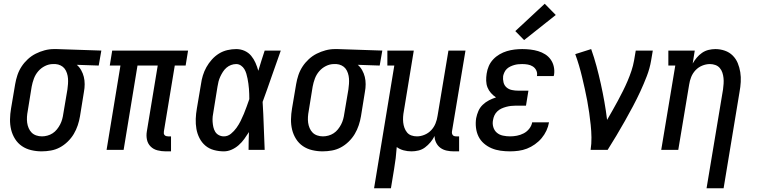

<svg xmlns="http://www.w3.org/2000/svg" viewBox="-20 -800 4040 1025"><path d="M202 8Q174 8 146.5 1.5Q119 -5 97 -20Q75 -35 60.5 -58Q46 -81 39.5 -107.5Q33 -134 33.5 -163Q34 -192 39 -221L61 -351Q65 -375 73 -399Q81 -423 95 -444.5Q109 -466 128.5 -484Q148 -502 171 -513.5Q194 -525 218.5 -531.5Q243 -538 268 -538Q272 -538 275.5 -538Q279 -538 283 -538L521 -530L507 -450L390 -454Q404 -442 413.5 -425Q423 -408 427.5 -389.5Q432 -371 432 -350.5Q432 -330 428 -309L407 -179Q403 -155 395 -131Q387 -107 374 -85Q361 -63 341.5 -44Q322 -25 299.5 -13Q277 -1 252 3.5Q227 8 202 8ZM204 -72Q218 -72 233 -76Q248 -80 261 -88.5Q274 -97 284 -109.5Q294 -122 301 -135.5Q308 -149 312 -163.5Q316 -178 318 -193L340 -323Q342 -337 343 -352Q344 -367 343 -381Q342 -395 337.5 -409Q333 -423 325 -433.5Q317 -444 304 -450.5Q291 -457 276 -458H270Q268 -458 266 -458Q264 -458 263 -458Q241 -458 220 -447.5Q199 -437 184 -419.5Q169 -402 161 -380.5Q153 -359 149 -337L128 -207Q125 -192 124 -176Q123 -160 125 -145Q127 -130 133 -116Q139 -102 149 -92Q159 -82 173.5 -77Q188 -72 204 -72Z M864 8Q842 8 820.5 2.5Q799 -3 784 -18Q769 -33 764.5 -54.5Q760 -76 764 -99L822 -450H714L640 0H549L623 -450H566L579 -530H984L971 -450H913L855 -99Q854 -93 854.5 -88Q855 -83 858.5 -79Q862 -75 867 -73.5Q872 -72 877 -72H893V8Z M1175 8Q1148 8 1122 1Q1096 -6 1076.5 -22.5Q1057 -39 1045 -62.5Q1033 -86 1028.5 -112Q1024 -138 1025 -165.5Q1026 -193 1031 -221L1053 -351Q1056 -374 1063 -397Q1070 -420 1082 -441.5Q1094 -463 1111 -482Q1128 -501 1149 -514Q1170 -527 1194 -532.5Q1218 -538 1241 -538Q1265 -538 1286 -528.5Q1307 -519 1321 -502Q1335 -485 1344 -464.5Q1353 -444 1359 -422Q1367 -449 1375.5 -476Q1384 -503 1393 -530H1479Q1454 -461 1430.5 -392.5Q1407 -324 1382 -256Q1386 -192 1388 -128Q1390 -64 1393 0H1307Q1307 -24 1307.5 -47.5Q1308 -71 1309 -95Q1297 -76 1284 -58Q1271 -40 1254 -25Q1237 -10 1216.5 -1Q1196 8 1175 8ZM1175 -72Q1196 -72 1213 -86Q1230 -100 1242.5 -117.5Q1255 -135 1264.5 -154Q1274 -173 1282 -192.5Q1290 -212 1297 -231.5Q1304 -251 1311 -271Q1311 -285 1310.5 -298.5Q1310 -312 1309 -326Q1308 -340 1306 -353.5Q1304 -367 1301.5 -380.5Q1299 -394 1295 -407Q1291 -420 1284.5 -431Q1278 -442 1266.5 -450Q1255 -458 1241 -458Q1227 -458 1213.5 -453Q1200 -448 1189 -438.5Q1178 -429 1170 -416.5Q1162 -404 1156 -391Q1150 -378 1146.5 -364.5Q1143 -351 1141 -337L1120 -207Q1117 -193 1115.5 -178.5Q1114 -164 1115 -149.5Q1116 -135 1119 -121.5Q1122 -108 1129 -96.5Q1136 -85 1148.5 -78.5Q1161 -72 1175 -72Z M1702 8Q1674 8 1646.5 1.5Q1619 -5 1597 -20Q1575 -35 1560.5 -58Q1546 -81 1539.5 -107.5Q1533 -134 1533.5 -163Q1534 -192 1539 -221L1561 -351Q1565 -375 1573 -399Q1581 -423 1595 -444.5Q1609 -466 1628.5 -484Q1648 -502 1671 -513.5Q1694 -525 1718.5 -531.5Q1743 -538 1768 -538Q1772 -538 1775.5 -538Q1779 -538 1783 -538L2021 -530L2007 -450L1890 -454Q1904 -442 1913.5 -425Q1923 -408 1927.5 -389.5Q1932 -371 1932 -350.5Q1932 -330 1928 -309L1907 -179Q1903 -155 1895 -131Q1887 -107 1874 -85Q1861 -63 1841.5 -44Q1822 -25 1799.5 -13Q1777 -1 1752 3.5Q1727 8 1702 8ZM1704 -72Q1718 -72 1733 -76Q1748 -80 1761 -88.5Q1774 -97 1784 -109.5Q1794 -122 1801 -135.5Q1808 -149 1812 -163.5Q1816 -178 1818 -193L1840 -323Q1842 -337 1843 -352Q1844 -367 1843 -381Q1842 -395 1837.5 -409Q1833 -423 1825 -433.5Q1817 -444 1804 -450.5Q1791 -457 1776 -458H1770Q1768 -458 1766 -458Q1764 -458 1763 -458Q1741 -458 1720 -447.5Q1699 -437 1684 -419.5Q1669 -402 1661 -380.5Q1653 -359 1649 -337L1628 -207Q1625 -192 1624 -176Q1623 -160 1625 -145Q1627 -130 1633 -116Q1639 -102 1649 -92Q1659 -82 1673.5 -77Q1688 -72 1704 -72Z M1977 205 2085 -450H2048V-530H2189L2136 -207Q2133 -192 2132 -176.5Q2131 -161 2132.5 -146.5Q2134 -132 2139 -118Q2144 -104 2153 -93Q2162 -82 2176 -77Q2190 -72 2206 -72Q2226 -72 2246.5 -80.5Q2267 -89 2282 -105Q2297 -121 2305 -141Q2313 -161 2316 -182L2374 -530H2465L2393 -99Q2392 -93 2393 -88Q2394 -83 2397 -79Q2400 -75 2405 -73.5Q2410 -72 2416 -72H2431V8H2402Q2383 8 2364.5 4Q2346 0 2331.5 -10.5Q2317 -21 2308.5 -38Q2300 -55 2300 -74Q2291 -56 2278 -40.5Q2265 -25 2249 -13Q2233 -1 2214 3.5Q2195 8 2177 8Q2155 8 2134.5 2.5Q2114 -3 2098 -15Q2096 15 2092.5 44Q2089 73 2084 102L2067 205Z M2703 8Q2677 8 2652 4.5Q2627 1 2604.5 -8.5Q2582 -18 2563.5 -34Q2545 -50 2534.5 -71.5Q2524 -93 2521 -118.5Q2518 -144 2522 -169Q2526 -189 2534 -207.5Q2542 -226 2557 -240.5Q2572 -255 2590.5 -264.5Q2609 -274 2628 -280Q2613 -290 2601 -303.5Q2589 -317 2582.5 -333.5Q2576 -350 2575.5 -369Q2575 -388 2578 -407Q2581 -428 2589.5 -447.5Q2598 -467 2613 -483Q2628 -499 2647 -510Q2666 -521 2686 -527Q2706 -533 2726.5 -535.5Q2747 -538 2768 -538Q2790 -538 2811.5 -535.5Q2833 -533 2853 -527Q2873 -521 2890.5 -510Q2908 -499 2920 -482Q2932 -465 2936.5 -444Q2941 -423 2938 -402Q2937 -400 2937 -398Q2937 -396 2936 -394H2846Q2846 -394 2846.5 -395Q2847 -396 2847 -397Q2849 -412 2842.5 -425Q2836 -438 2824 -445.5Q2812 -453 2797.5 -455.5Q2783 -458 2768 -458Q2757 -458 2746.5 -457Q2736 -456 2725.5 -453Q2715 -450 2704.5 -445Q2694 -440 2686 -432.5Q2678 -425 2673 -414.5Q2668 -404 2666 -394Q2664 -377 2668 -360.5Q2672 -344 2684 -333.5Q2696 -323 2712.5 -319.5Q2729 -316 2746 -316H2801L2788 -236H2733Q2720 -236 2707.5 -234.5Q2695 -233 2682 -229.5Q2669 -226 2657 -220.5Q2645 -215 2635 -205.5Q2625 -196 2619.5 -184Q2614 -172 2612 -159Q2608 -140 2613.5 -121.5Q2619 -103 2632.5 -91.5Q2646 -80 2665 -76Q2684 -72 2703 -72Q2721 -72 2739.5 -75.5Q2758 -79 2775.5 -88Q2793 -97 2805.5 -113Q2818 -129 2821 -147H2911Q2907 -124 2897 -102.5Q2887 -81 2871.5 -62.5Q2856 -44 2835.5 -29.5Q2815 -15 2793 -6.5Q2771 2 2748 5Q2725 8 2703 8ZM2778 -586 2731 -634 2888 -780 2947 -720Z M3133 0Q3138 -33 3137.5 -66.5Q3137 -100 3133.5 -133Q3130 -166 3125.5 -198Q3121 -230 3115 -262Q3109 -294 3102 -325.5Q3095 -357 3087.5 -388.5Q3080 -420 3071 -450.5Q3062 -481 3051 -511L3136 -538Q3152 -493 3164.5 -446.5Q3177 -400 3187.5 -352.5Q3198 -305 3206.5 -257Q3215 -209 3221 -160Q3236 -186 3250.5 -211.5Q3265 -237 3279 -263Q3293 -289 3306 -315Q3319 -341 3330.5 -368Q3342 -395 3351 -422Q3360 -449 3365 -477L3374 -530H3465L3456 -477Q3449 -435 3433 -393.5Q3417 -352 3398.5 -312Q3380 -272 3359 -232.5Q3338 -193 3316 -154Q3294 -115 3271 -76.5Q3248 -38 3224 0Z M3752 205 3840 -323Q3842 -338 3843 -353.5Q3844 -369 3842.5 -383.5Q3841 -398 3836.5 -412Q3832 -426 3822.5 -437Q3813 -448 3799 -453Q3785 -458 3770 -458Q3749 -458 3728.5 -449.5Q3708 -441 3693 -425Q3678 -409 3670 -389Q3662 -369 3659 -348L3601 0H3510L3585 -450H3548V-530H3689L3678 -461Q3687 -477 3699.5 -492Q3712 -507 3728 -518Q3744 -529 3762.5 -533.5Q3781 -538 3799 -538Q3825 -538 3849.5 -529.5Q3874 -521 3891.5 -503.5Q3909 -486 3918.5 -463Q3928 -440 3932 -414.5Q3936 -389 3934.5 -362.5Q3933 -336 3928 -309L3843 205Z"/></svg>

Font: Iosevka Slab Medium Oblique
Style: Regular
Weight: 500
Italic angle: -9°
Monospace: yes
Designer: Belleve Invis
Foundry: Belleve Invis
Version: Version 11.1.1; ttfautohint (v1.8.3)